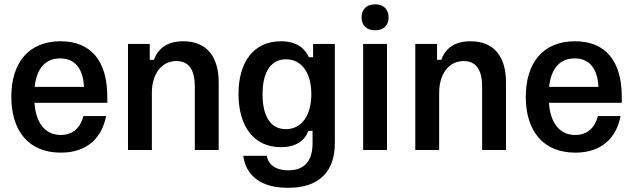

<svg xmlns="http://www.w3.org/2000/svg" viewBox="-20 -707 2982 905"><path d="M266.7 12.5C396.7 12.5 461.7 -63.3 480 -160H373.3C360 -107.5 325 -70.8 266.7 -70.8C190 -70.8 148.3 -131.7 142.5 -222.5H485.8V-250C485.8 -421.7 407.5 -512.5 265 -512.5C114.2 -512.5 33.3 -410 33.3 -250.8C33.3 -90.8 114.2 12.5 266.7 12.5ZM143.3 -297.5C152.5 -385 194.2 -431.7 264.2 -431.7C332.5 -431.7 371.7 -384.2 375.8 -297.5Z M695.8 0V-270C695.8 -354.2 738.3 -419.2 811.7 -419.2C871.7 -419.2 898.3 -375.8 898.3 -298.3V0H1010.8V-319.2C1010.8 -435 958.3 -512.5 844.2 -512.5C767.5 -512.5 725 -478.3 705.8 -425H685.8V-500H583.3V0Z M1337.5 178.3C1484.2 178.3 1558.3 102.5 1558.3 -32.5V-500H1455.8V-437.5H1435.8C1416.7 -480 1377.5 -512.5 1304.2 -512.5C1174.2 -512.5 1104.2 -413.3 1104.2 -264.2C1104.2 -110 1177.5 -13.3 1304.2 -13.3C1375 -13.3 1416.7 -44.2 1433.3 -90H1453.3V-32.5C1453.3 54.2 1413.3 95.8 1339.2 95.8C1271.7 95.8 1243.3 62.5 1237.5 27.5H1126.7C1134.2 85.8 1173.3 178.3 1337.5 178.3ZM1327.5 -98.3C1258.3 -98.3 1217.5 -154.2 1217.5 -263.3C1217.5 -370 1258.3 -427.5 1328.3 -427.5C1402.5 -427.5 1447.5 -362.5 1447.5 -263.3C1447.5 -165 1403.3 -98.3 1327.5 -98.3Z M1748.3 -564.2C1789.2 -564.2 1811.7 -588.3 1811.7 -625C1811.7 -661.7 1789.2 -686.7 1748.3 -686.7C1706.7 -686.7 1684.2 -661.7 1684.2 -625C1684.2 -588.3 1706.7 -564.2 1748.3 -564.2ZM1804.2 0V-500H1691.7V0Z M2050 0V-270C2050 -354.2 2092.5 -419.2 2165.8 -419.2C2225.8 -419.2 2252.5 -375.8 2252.5 -298.3V0H2365V-319.2C2365 -435 2312.5 -512.5 2198.3 -512.5C2121.7 -512.5 2079.2 -478.3 2060 -425H2040V-500H1937.5V0Z M2691.7 12.5C2821.7 12.5 2886.7 -63.3 2905 -160H2798.3C2785 -107.5 2750 -70.8 2691.7 -70.8C2615 -70.8 2573.3 -131.7 2567.5 -222.5H2910.8V-250C2910.8 -421.7 2832.5 -512.5 2690 -512.5C2539.2 -512.5 2458.3 -410 2458.3 -250.8C2458.3 -90.8 2539.2 12.5 2691.7 12.5ZM2568.3 -297.5C2577.5 -385 2619.2 -431.7 2689.2 -431.7C2757.5 -431.7 2796.7 -384.2 2800.8 -297.5Z"/></svg>

Font: Familjen Grotesk Medium
Style: Regular
Weight: 500
Designer: Anders Wikstroem, Jonas Baeckman, Matilda Gysing, Kristian Moeller
Foundry: Familjen STHLM AB
Version: Version 2.000